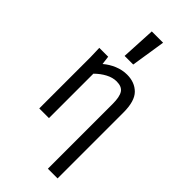

<svg xmlns="http://www.w3.org/2000/svg" viewBox="-273 -743 985 985"><g transform="rotate(45 219.0 -250.5)"><path d="M378.9 -290V187.5H308.6V-282.2Q308.6 -334 293.9 -356.4Q279.3 -378.9 241.2 -378.9Q212.9 -378.9 183.6 -363.3Q154.3 -347.7 128.9 -322.3V0H58.6V-374L56.6 -437.5H121.1L127 -390.6Q154.3 -414.1 187.5 -427.7Q220.7 -441.4 254.9 -441.4Q310.5 -441.4 344.7 -407.2Q378.9 -373 378.9 -290ZM269.5 -687.5 240.2 -500H177.7L187.5 -687.5Z"/></g></svg>

Font: Sudo Light
Style: Regular
Weight: 300
Monospace: yes
Designer: Jens Kutilek
Foundry: Jens Kutilek
Version: Version 0.040